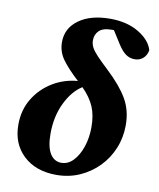

<svg xmlns="http://www.w3.org/2000/svg" viewBox="-83 -793 721 872"><g transform="rotate(10 277.0 -356.5)"><path d="M236 14Q141 14 84 -39.5Q27 -93 27 -181Q27 -249 59 -301.5Q91 -354 143.5 -386Q196 -418 259 -423Q208 -470 182.5 -505.5Q157 -541 157 -585Q157 -649 211 -688Q265 -727 355 -727Q433 -727 487 -694.5Q541 -662 554 -617Q550 -593 534 -579Q518 -565 496 -565Q472 -565 454 -578Q436 -591 418 -619L380 -679Q378 -679 375.5 -679Q373 -679 370 -679Q330 -679 312 -661.5Q294 -644 294 -617Q294 -600 302 -584.5Q310 -569 329.5 -548.5Q349 -528 383 -496Q447 -436 477.5 -383.5Q508 -331 508 -263Q508 -206 487.5 -156Q467 -106 430 -68Q393 -30 343.5 -8Q294 14 236 14ZM178 -166Q178 -105 197 -74.5Q216 -44 249 -44Q280 -44 304 -69.5Q328 -95 342 -136.5Q356 -178 356 -227Q356 -282 339 -321.5Q322 -361 284 -399Q238 -370 208 -307.5Q178 -245 178 -166Z"/></g></svg>

Font: Source Serif 4 SmText
Style: Bold Italic
Weight: 700
Italic angle: -12°
Designer: Frank Grießhammer
Foundry: Adobe
Version: Version 4.005;hotconv 1.1.0;makeotfexe 2.6.0